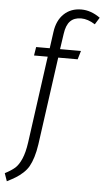

<svg xmlns="http://www.w3.org/2000/svg" viewBox="-111 -782 556 1023"><g transform="rotate(5 167.0 -270.0)"><path d="M285.2 -695.8Q248 -695.8 226.8 -674.3Q205.6 -652.8 199.2 -606L187 -522.9H298.8L285.2 -477.1H181.2L116.2 -7.8Q110.4 31.7 101.1 61.5Q91.8 91.3 80.3 111.6Q68.8 131.8 50 148.9Q31.2 166 12.9 177.2Q-5.4 188.5 -34.2 203.1L-48.8 161.1Q-14.2 143.1 4.6 126.5Q23.4 109.9 38.3 75.9Q53.2 42 61 -13.2L125 -477.1H51.8L59.1 -522.9H131.8L144 -610.8Q152.3 -672.9 189 -708Q225.6 -743.2 282.2 -743.2Q333.5 -743.2 382.8 -708L359.9 -670.9Q320.8 -695.8 285.2 -695.8Z"/></g></svg>

Font: Fira Sans Compressed Light
Style: Italic
Weight: 300
Width: 3
Italic angle: -8°
Designer: Carrois Corporate & Edenspiekermann AG
Foundry: Carrois Corporate GbR & Edenspiekermann AG
Version: Version 4.203;PS 004.203;hotconv 1.0.88;makeotf.lib2.5.64775